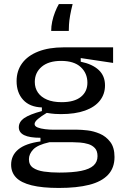

<svg xmlns="http://www.w3.org/2000/svg" viewBox="-20 -754 621 949"><path d="M271 175Q189 175 136.5 162Q84 149 59.5 123.5Q35 98 35 60Q35 14 70.5 -15.5Q106 -45 180 -55V-73Q126 -73 99.5 -86Q73 -99 73 -125Q73 -152 100 -170.5Q127 -189 187 -205V-223Q127 -225 94.5 -260.5Q62 -296 62 -353Q62 -404 89.5 -441.5Q117 -479 169.5 -499.5Q222 -520 295 -520H539V-443L379 -467V-449Q437 -437 468 -408Q499 -379 499 -332Q499 -289 474 -257Q449 -225 400.5 -207.5Q352 -190 281 -190Q267 -190 251.5 -191Q236 -192 211 -196Q184 -180 167.5 -166Q151 -152 151 -141Q151 -130 166 -124Q181 -118 203 -115.5Q225 -113 244 -113H362Q382 -113 412.5 -109.5Q443 -106 473.5 -93Q504 -80 525 -52.5Q546 -25 546 22Q546 76 514 110Q482 144 421 159.5Q360 175 271 175ZM273 99Q340 99 381.5 90.5Q423 82 442.5 64Q462 46 462 18Q462 -8 449 -22Q436 -36 416 -42Q396 -48 375.5 -49.5Q355 -51 341 -51H224Q166 -38 144.5 -15.5Q123 7 123 33Q123 61 143 75Q163 89 197 94Q231 99 273 99ZM285 -249Q347 -249 379.5 -275Q412 -301 412 -345Q412 -392 379 -422.5Q346 -453 282 -453Q220 -453 186 -424Q152 -395 152 -349Q152 -319 167.5 -296.5Q183 -274 212.5 -261.5Q242 -249 285 -249ZM339 -734Q331 -703 326.5 -677Q322 -651 321 -632Q320 -613 320 -601H233Q233 -624 238 -647.5Q243 -671 252 -694Q261 -717 271 -734Z"/></svg>

Font: Bricolage Grotesque 17pt
Style: Regular
Weight: 400
Version: Version 1.001;gftools[0.9.33.dev8+g029e19f]